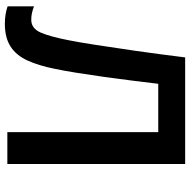

<svg xmlns="http://www.w3.org/2000/svg" viewBox="-16 -738 764 771"><g transform="rotate(90 365.5 -352.0)"><path d="M638 0H510V-606H316Q310 -556 303 -499.5Q296 -443 288 -386.5Q280 -330 272 -279.5Q264 -229 256 -191Q243 -126 222.5 -81Q202 -36 166.5 -13Q131 10 75 10Q37 10 5 -1V-107Q18 -102 31 -99Q44 -96 59 -96Q94 -96 110.5 -134.5Q127 -173 141 -246Q148 -280 159 -350Q170 -420 183.5 -514Q197 -608 210 -714H638Z"/></g></svg>

Font: Noto Sans SemiBold
Style: Regular
Weight: 600
Designer: Monotype Design Team
Foundry: Monotype Imaging Inc.
Version: Version 2.007